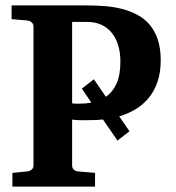

<svg xmlns="http://www.w3.org/2000/svg" viewBox="-20 -691 652 711"><path d="M361.3 -248.5Q349.1 -247.1 337.2 -246.6Q325.2 -246.1 313 -246.1Q298.8 -246.1 283.2 -245.8Q267.6 -245.6 247.1 -248V-78.1Q247.1 -68.4 253.4 -62.7Q259.8 -57.1 269 -56.2L332 -50.8V0H25.9V-50.8L81.1 -56.2Q89.8 -57.1 96.9 -62.7Q104 -68.4 104 -78.1V-592.8Q104 -602.5 96.9 -608.4Q89.8 -614.3 81.1 -615.2L22.9 -620.1V-670.9H303.2Q336.9 -670.9 370.1 -668.2Q403.3 -665.5 433.6 -657.5Q463.9 -649.4 489.7 -635.5Q515.6 -621.6 534.7 -598.9Q553.7 -576.2 564.5 -543.9Q575.2 -511.7 575.2 -467.8Q575.2 -422.4 563.2 -387.7Q551.3 -353 530.3 -327.9Q509.3 -302.7 481.4 -286.1Q453.6 -269.5 421.4 -260.3L459.5 -205.1L415 -170.4ZM425.8 -462.9Q425.8 -498 417 -525.4Q408.2 -552.7 392.1 -571.5Q376 -590.3 353.5 -600.1Q331.1 -609.9 303.2 -609.9H247.1V-308.1Q252.9 -307.6 256.6 -307.4Q260.3 -307.1 262.7 -307.1H273.9Q285.6 -307.1 296.9 -308.1Q308.1 -309.1 318.4 -311L283.2 -362.8L327.6 -397.5L372.1 -332.5Q397.9 -350.6 411.9 -382.1Q425.8 -413.6 425.8 -462.9Z"/></svg>

Font: Charis SIL
Style: Bold
Weight: 700
Foundry: SIL International
Version: Version 4.112